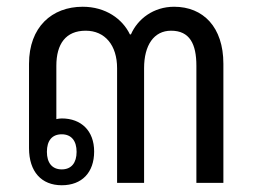

<svg xmlns="http://www.w3.org/2000/svg" viewBox="-20 -542 752 569"><path d="M163 7C223 7 259 -31 259 -93C259 -154 221 -191 163 -191C157 -191 152 -190 147 -189V-347C147 -412 175 -451 234 -451C291 -451 327 -408 327 -340V0H407V-340C407 -408 436 -451 487 -451C542 -451 562 -412 562 -347V0H642V-353C642 -462 582 -522 496 -522C435 -522 388 -486 368 -440H365C343 -486 293 -522 225 -522C134 -522 66 -462 66 -353V-103C66 -33 103 7 163 7ZM163 -40C134 -40 119 -60 119 -92C119 -125 134 -144 163 -144C192 -144 207 -124 207 -92C207 -60 192 -40 163 -40Z"/></svg>

Font: Noto Sans Thai Looped SemiCondensed
Style: Regular
Weight: 400
Width: 4
Designer: Sasikarn Vongin, Ben Mitchell
Foundry: The Fontpad Ltd
Version: Version 1.001